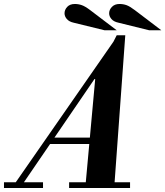

<svg xmlns="http://www.w3.org/2000/svg" viewBox="-92 -944 830 964"><path d="M-19 -20 500 -767 385 -551 22 -20ZM-72 0V-29H124V0ZM255 0V-29H561V0ZM151 -221V-253H420V-221ZM337 -10 386 -547H382L494 -767H537L482 -10ZM657 -792 503 -830Q479 -835 467.5 -848.5Q456 -862 456 -877Q456 -895 470 -909.5Q484 -924 508 -924Q527 -924 543.5 -918Q560 -912 585 -893L718 -792ZM433 -792 278 -830Q255 -835 243.5 -848.5Q232 -862 232 -877Q232 -895 245.5 -909.5Q259 -924 284 -924Q302 -924 319 -918Q336 -912 361 -893L494 -792Z"/></svg>

Font: Libre Bodoni SemiBold
Style: Italic
Weight: 600
Italic angle: -13°
Version: Version 2.003